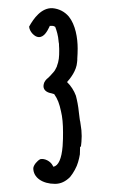

<svg xmlns="http://www.w3.org/2000/svg" viewBox="-20 -766 279 467"><path d="M97.2 -576.7C92.8 -573.7 87.4 -567.4 86.4 -561.5C83 -547.9 93.3 -541 105 -539.1L111.8 -537.1C120.1 -525.4 124.5 -513.7 128.4 -495.1C131.8 -481.4 133.3 -464.4 133.3 -443.8C133.3 -433.6 133.3 -423.3 132.3 -410.6C129.9 -379.9 122.1 -362.8 109.9 -360.4L107.9 -363.8C103 -373.5 88.9 -381.3 78.1 -378.9C70.3 -375 62 -364.7 61 -357.4C60.5 -334 83.5 -318.8 113.8 -318.8C127.9 -318.8 139.6 -324.7 150.4 -335.4C158.2 -344.7 167 -360.4 169.9 -371.6C171.9 -377.9 173.3 -384.8 174.3 -390.6C174.3 -391.1 174.8 -407.7 174.8 -409.2C175.8 -409.7 176.3 -409.7 176.8 -408.7C177.7 -415.5 178.7 -425.8 178.7 -435.1C178.7 -444.8 177.7 -454.6 176.3 -461.9L174.8 -472.2V-470.7L173.8 -477.1L171.9 -492.2C170.4 -508.3 167.5 -522 164.6 -533.2C160.2 -545.4 152.3 -557.6 143.1 -566.4C151.4 -575.7 166 -594.2 167.5 -614.7C167.5 -616.7 168 -618.7 168 -620.1V-623.5C168.5 -630.9 168.9 -639.2 168.9 -647.9C168.9 -673.8 163.6 -705.6 147.5 -725.6C137.2 -737.8 123.5 -744.6 107.9 -746.1C80.6 -747.6 61.5 -720.7 50.8 -701.2C51.8 -689 64 -676.3 73.7 -675.8C86.9 -674.8 95.2 -690.4 100.1 -700.7C100.6 -702.6 101.6 -704.6 101.6 -704.6L101.1 -702.6C101.1 -703.1 103.5 -703.1 106.4 -703.1C109.9 -703.1 112.3 -702.1 114.3 -700.7C117.7 -691.9 121.6 -679.2 122.6 -665V-664.1L123 -662.1C123 -661.1 123.5 -660.2 123.5 -659.2V-655.8C124 -650.9 124 -644.5 124 -642.1C124 -628.9 123.5 -617.7 118.2 -604.5L118.7 -605C115.7 -599.1 113.3 -593.8 110.8 -591.3L102.5 -582Z"/></svg>

Font: Amatic Mod Bold ONEptTWO
Style: Bold
Weight: 700
Designer: David Occhino Design
Foundry: David Occhino Design
Version: Version 1.2